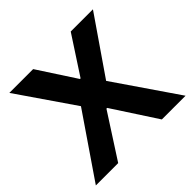

<svg xmlns="http://www.w3.org/2000/svg" viewBox="-167 -863 1041 1041"><g transform="rotate(-45 353.0 -343.0)"><path d="M9.5 0 256.3 -360.9 32.7 -686.4H215.2L356.7 -469H361.5L503.3 -686.4H673.6L449.8 -361.4L697.4 0H515.5L350.1 -253.9H344.6L180.8 0Z"/></g></svg>

Font: Archivo SemiBold
Style: Regular
Weight: 600
Designer: Hector Gatti
Foundry: Omnibus-Type
Version: Version 2.001